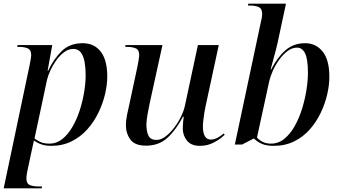

<svg xmlns="http://www.w3.org/2000/svg" viewBox="-28 -780 1836 1040"><path d="M133 -430Q141 -469 141 -481Q141 -509 123 -517.5Q105 -526 76 -526H65L67 -536H255L230 -397H233Q262 -460 306 -503Q350 -546 420 -546Q482 -546 517.5 -500.5Q553 -455 553 -365Q553 -321 541 -270Q529 -219 505 -169.5Q481 -120 445 -79.5Q409 -39 360 -14.5Q311 10 250 10Q220 10 197.5 2.5Q175 -5 156 -19Q152 -4 150 7Q148 18 144 35L123 133Q121 140 118 158Q115 176 115 186Q115 215 134 222.5Q153 230 181 230H200L198 240H-8ZM241 -2Q278 -2 308.5 -26Q339 -50 363 -90.5Q387 -131 403 -180Q419 -229 427.5 -279.5Q436 -330 436 -373Q436 -411 430.5 -443Q425 -475 410.5 -495Q396 -515 369 -515Q343 -515 319.5 -497.5Q296 -480 277 -453.5Q258 -427 245 -398.5Q232 -370 227 -349L159 -30Q170 -21 189.5 -11.5Q209 -2 241 -2Z M1054 10Q1008 10 985 -18Q962 -46 962 -85Q962 -96 963.5 -114.5Q965 -133 967 -148H963Q926 -77 879.5 -34Q833 9 763 9Q702 9 678 -24.5Q654 -58 654 -102Q654 -127 660 -157Q666 -187 672 -212L717 -422Q720 -438 723 -456Q726 -474 726 -482Q726 -510 707.5 -518Q689 -526 661 -526H650L652 -536H852L784 -226Q778 -199 771.5 -163Q765 -127 765 -106Q765 -67 776.5 -44.5Q788 -22 820 -22Q843 -22 867.5 -40Q892 -58 914 -86.5Q936 -115 952 -147.5Q968 -180 974 -209L1044 -536H1157L1085 -202Q1082 -190 1079 -170Q1076 -150 1073.5 -129.5Q1071 -109 1071 -96Q1071 -24 1114 -24Q1131 -24 1148 -32.5Q1165 -41 1184 -57L1189 -50Q1167 -28 1132 -9Q1097 10 1054 10Z M1454 10Q1417 10 1392.5 0Q1368 -10 1347 -30L1283 3H1244L1383 -651Q1388 -671 1390 -683.5Q1392 -696 1392 -705Q1392 -733 1373.5 -741.5Q1355 -750 1327 -750H1315L1317 -760H1521L1475 -545Q1471 -526 1464 -500.5Q1457 -475 1450 -449Q1443 -423 1438 -404H1441Q1474 -469 1518 -507.5Q1562 -546 1625 -546Q1683 -546 1719.5 -501Q1756 -456 1756 -363Q1756 -320 1744.5 -269.5Q1733 -219 1709.5 -169.5Q1686 -120 1650.5 -79.5Q1615 -39 1566 -14.5Q1517 10 1454 10ZM1440 -2Q1480 -2 1512 -28Q1544 -54 1568 -96.5Q1592 -139 1608 -190.5Q1624 -242 1632 -293Q1640 -344 1640 -386Q1640 -458 1625 -490Q1610 -522 1581 -522Q1553 -522 1528 -502.5Q1503 -483 1482.5 -454Q1462 -425 1449 -394.5Q1436 -364 1431 -343L1364 -35Q1376 -21 1395 -11.5Q1414 -2 1440 -2Z"/></svg>

Font: Noto Serif Display Medium
Style: Italic
Weight: 500
Italic angle: -12°
Designer: Monotype Design Team
Foundry: Monotype Imaging Inc.
Version: Version 2.009